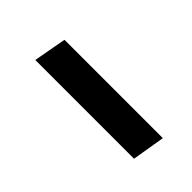

<svg xmlns="http://www.w3.org/2000/svg" viewBox="2 -468 363 363"><g transform="rotate(45 184.0 -286.0)"><path d="M54 -253 66 -319H329L318 -253Z"/></g></svg>

Font: Celebes
Style: Italic
Weight: 400
Italic angle: -10°
Designer: Anugrah Pasau
Foundry: Lafontype
Version: Version 1.000; ttfautohint (v1.8.4)